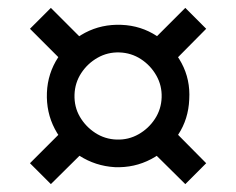

<svg xmlns="http://www.w3.org/2000/svg" viewBox="-20 -496 599 487"><path d="M271 -72Q222 -75 181.5 -101Q141 -127 119 -169Q97 -211 99 -261Q101 -310 127.5 -350.5Q154 -391 196 -413Q238 -435 288 -433Q338 -431 378 -404.5Q418 -378 440.5 -336Q463 -294 460 -244Q458 -194 432 -154.5Q406 -115 363.5 -92.5Q321 -70 271 -72ZM109 -29 56 -82 157 -183 210 -129ZM276 -142Q306 -141 331.5 -155.5Q357 -170 373 -194.5Q389 -219 390 -249Q391 -279 376.5 -304.5Q362 -330 337.5 -346Q313 -362 283 -363Q253 -364 227.5 -349.5Q202 -335 186 -310.5Q170 -286 169 -256Q168 -225 182.5 -200Q197 -175 221.5 -159Q246 -143 276 -142ZM157 -322 56 -423 109 -476 210 -375ZM450 -29 349 -129 403 -183 503 -82ZM403 -322 349 -375 450 -476 503 -423Z"/></svg>

Font: Cairo Play Medium
Style: Regular
Weight: 500
Version: Version 3.119